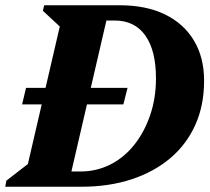

<svg xmlns="http://www.w3.org/2000/svg" viewBox="-47 -710 800 730"><path d="M154 0V-58H259Q320 -58 372.5 -84.5Q425 -111 463.5 -159.5Q502 -208 524 -272.5Q546 -337 546 -412Q546 -518 505.5 -575Q465 -632 389 -632H284V-690H408Q508 -690 579.5 -655.5Q651 -621 690 -556.5Q729 -492 729 -403Q729 -310 696 -236Q663 -162 601.5 -109.5Q540 -57 454 -28.5Q368 0 261 0ZM-27 0 -23 -23 109 -125 48 -39 190 -651 229 -564 116 -669 121 -690H371L211 0ZM37 -313 52 -376H438L422 -313Z"/></svg>

Font: Platypi Light
Style: Bold Italic
Weight: 700
Italic angle: -13°
Version: Version 1.200